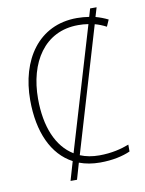

<svg xmlns="http://www.w3.org/2000/svg" viewBox="-92 -824 729 963"><g transform="rotate(-10 273.0 -342.5)"><path d="M468 -760H435L423 -719C403 -722 383 -724 361 -724C164 -724 59 -562 59 -359C59 -196 114 -75 216 -21L188 75H221L245 -8C277 4 312 10 351 10C415 10 467 -2 505 -19V-54C466 -39 416 -26 353 -26C317 -26 285 -32 256 -44L444 -678C463 -673 483 -665 502 -655L517 -689C497 -699 476 -707 454 -713ZM361 -688C378 -688 396 -687 413 -684L227 -59C143 -110 99 -217 99 -359C99 -542 188 -688 361 -688Z"/></g></svg>

Font: Noto Sans SemiCondensed ExtraLight
Style: Regular
Weight: 200
Width: 4
Designer: Monotype Design Team
Foundry: Monotype Imaging Inc.
Version: Version 2.013